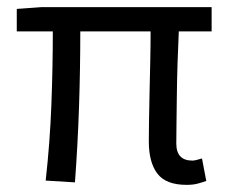

<svg xmlns="http://www.w3.org/2000/svg" viewBox="-20 -506 640 538"><path d="M503 12Q445 12 421 -19.5Q397 -51 397 -110Q397 -129 397.5 -164Q398 -199 399 -243Q400 -287 401 -332.5Q402 -378 402 -418H205Q205 -316 201.5 -209Q198 -102 190 5L108 0Q120 -107 124 -213.5Q128 -320 128 -418H27V-481L96 -486H573V-418H481Q479 -377 477.5 -329.5Q476 -282 475.5 -237Q475 -192 474.5 -157Q474 -122 474 -104Q474 -56 519 -56Q527 -56 546 -62L558 1Q547 5 534 8.5Q521 12 503 12Z"/></svg>

Font: SauceCodePro NFM
Style: Regular
Weight: 400
Monospace: yes
Designer: Paul D. Hunt, Teo Tuominen
Foundry: Adobe
Version: Version 2.042;hotconv 1.1.0;makeotfexe 2.6.0;Nerd Fonts 3.3.